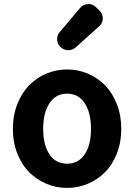

<svg xmlns="http://www.w3.org/2000/svg" viewBox="-20 -919 666 953"><path d="M43.9 -279.3Q43.9 -346.7 66.4 -403.3Q88.9 -460 126 -497.1Q163.1 -534.2 211.4 -554.2Q259.8 -574.2 313 -574.2Q366.2 -574.2 414.6 -554.2Q462.9 -534.2 500 -497.1Q537.1 -460 559.6 -403.3Q582 -346.7 582 -279.3Q582 -211.9 559.6 -155.8Q537.1 -99.6 500 -63Q462.9 -26.4 414.6 -6.3Q366.2 13.7 313 13.7Q259.8 13.7 211.4 -6.3Q163.1 -26.4 126 -63Q88.9 -99.6 66.4 -155.8Q43.9 -211.9 43.9 -279.3ZM431.6 -279.3Q431.6 -359.4 400.4 -406.7Q369.1 -454.1 313 -454.1Q256.8 -454.1 225.6 -406.7Q194.3 -359.4 194.3 -279.3Q194.3 -199.2 225.6 -152.8Q256.8 -106.4 313 -106.4Q369.1 -106.4 400.4 -152.8Q431.6 -199.2 431.6 -279.3ZM355.5 -683.6Q339.8 -669.9 319.3 -669.9Q318.4 -669.9 317.4 -669.9Q295.9 -670.9 280.3 -685.5Q263.7 -701.2 263.7 -724.6Q263.7 -745.1 276.4 -759.8L377.9 -879.9Q392.6 -897.5 416 -898.4Q418 -899.4 418.9 -899.4Q440.4 -899.4 456.1 -883.8L473.6 -866.2Q490.2 -850.6 490.2 -828.1Q490.2 -803.7 471.7 -788.1Z"/></svg>

Font: Gen Jyuu Gothic P Bold
Style: Bold
Weight: 700
Designer: [Source Han Sans]
Ryoko NISHIZUKA  (kana & ideographs); Paul D. Hunt (Latin, Greek & Cyrillic); Wenlong ZHANG  (bopomofo
Version: Version 1.002.20150607